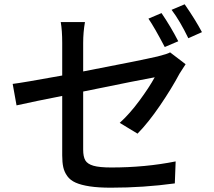

<svg xmlns="http://www.w3.org/2000/svg" viewBox="-20 -831 996 895"><path d="M39.1 -439.9Q81.5 -444.8 270 -479V-630.9Q270 -689 263.2 -728H376Q367.7 -680.7 367.7 -630.9V-498Q634.8 -549.3 714.8 -567.9Q761.2 -579.6 772.9 -586.9L845.2 -531.7Q836.4 -519 816.9 -487.8Q780.3 -418.9 726.1 -339.4Q671.9 -259.8 621.1 -208L538.1 -258.3Q585 -300.8 630.1 -362.1Q675.3 -423.3 701.2 -470.7Q644.5 -460.9 367.7 -404.3V-133.8Q367.7 -100.6 377.7 -83.5Q387.7 -66.4 415.8 -58.3Q443.8 -50.3 499 -50.3Q657.2 -50.3 798.8 -78.6L794.9 23.9Q648.9 43.9 497.1 43.9Q439 43.9 398.7 37.8Q358.4 31.7 333 20.5Q307.6 9.3 293.7 -10Q279.8 -29.3 274.9 -51.8Q270 -74.2 270 -106.9V-383.8Q147.5 -359.9 57.1 -339.8ZM671.9 -744.1 732.9 -770Q776.4 -706.1 811 -638.7L748 -611.8Q698.7 -705.6 671.9 -744.1ZM857.9 -652.8Q818.4 -734.4 779.8 -785.2L840.8 -811Q890.1 -740.2 921.4 -681.2Z"/></svg>

Font: Karasuma Gothic
Style: Regular
Weight: 500
Designer: Rasmus Andersson / Ryoko Nishizuka
Foundry: Genbu
Version: Version 1.00